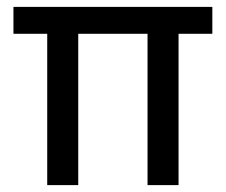

<svg xmlns="http://www.w3.org/2000/svg" viewBox="-20 -537 655 557"><path d="M117 0V-502H207V0ZM408 0V-502H498V0ZM19 -439V-517H596V-439Z"/></svg>

Font: Bricolage Grotesque 60pt
Style: Regular
Weight: 400
Version: Version 1.001;gftools[0.9.33.dev8+g029e19f]